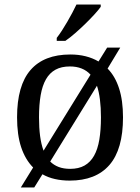

<svg xmlns="http://www.w3.org/2000/svg" viewBox="-20 -786 617 846"><path d="M454.1 -483.9Q487.3 -450.2 504.6 -396.7Q522 -343.3 522 -269Q522 -127.9 462.2 -59.1Q402.3 9.8 287.1 9.8Q252.4 9.8 222.2 2.9Q191.9 -3.9 167 -18.1L130.9 40H71.8L126 -47.9Q91.3 -83 73.2 -137.5Q55.2 -191.9 55.2 -269Q55.2 -409.2 114.5 -477.5Q173.8 -545.9 290 -545.9Q326.2 -545.9 357.2 -538.1Q388.2 -530.3 414.1 -515.1L452.1 -576.2H509.8ZM151.9 -269Q151.9 -223.1 156.7 -186.5Q161.6 -149.9 171.9 -122.1L378.9 -457Q345.7 -493.2 288.1 -493.2Q250.5 -493.2 224.6 -479Q198.7 -464.8 182.6 -436.8Q166.5 -408.7 159.2 -366.7Q151.9 -324.7 151.9 -269ZM424.8 -269Q424.8 -355.5 407.2 -408.2L201.2 -74.2Q216.8 -58.6 238.5 -50.3Q260.3 -42 289.1 -42Q326.7 -42 352.5 -56.6Q378.4 -71.3 394.5 -99.9Q410.6 -128.4 417.7 -170.9Q424.8 -213.4 424.8 -269ZM230 -619.1Q241.2 -633.3 253.2 -651.9Q265.1 -670.4 276.6 -690.2Q288.1 -710 298.6 -729.7Q309.1 -749.5 316.9 -766.1H423.8V-755.9Q414.6 -742.7 396.5 -722.9Q378.4 -703.1 356.4 -681.6Q334.5 -660.2 311.3 -639.9Q288.1 -619.6 268.1 -606H230Z"/></svg>

Font: Noto Serif
Style: Regular
Weight: 400
Designer: Monotype Design team
Foundry: Monotype Imaging Inc.
Version: Version 1.02